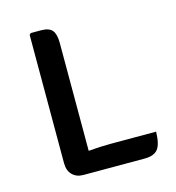

<svg xmlns="http://www.w3.org/2000/svg" viewBox="-88 -623 640 700"><g transform="rotate(-15 232.0 -273.0)"><path d="M439 -83Q438 -36 423.5 -17.5Q409 1 373.5 1H142Q116.5 1 100.8 -14.8Q85 -30.5 85 -59V-543L90.5 -548.5H129Q159.5 -548.5 171.5 -534Q183.5 -519.5 183.5 -486.5V-79Q227 -83 266.5 -83Z"/></g></svg>

Font: Signika Negative SC
Style: Regular
Weight: 400
Designer: Anna Giedryś
Foundry: Anna Giedryś
Version: Version 2.000; ttfautohint (v1.8.3) -l 8 -r 50 -G 200 -x 9 -